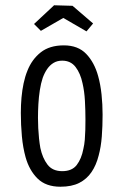

<svg xmlns="http://www.w3.org/2000/svg" viewBox="-20 -698 468 728"><path d="M209 10Q154 10 122.5 -21Q91 -52 77 -102Q67 -138 63 -181Q59 -224 59 -270Q59 -300 61.5 -328Q64 -356 69.5 -382Q75 -408 84 -430Q101 -473 134.5 -499.5Q168 -526 222 -526Q276 -526 307 -493.5Q338 -461 352 -410Q361 -378 365 -340Q369 -302 369 -263Q369 -220 366 -180.5Q363 -141 354 -108Q345 -72 327 -45.5Q309 -19 280.5 -4.5Q252 10 209 10ZM216 -49Q253 -49 271 -72.5Q289 -96 296 -133Q300 -150 301.5 -168Q303 -186 303.5 -205.5Q304 -225 304 -244Q304 -280 302 -316Q300 -352 293 -382Q285 -420 266.5 -444Q248 -468 216 -468Q197 -468 183 -459.5Q169 -451 159 -436.5Q149 -422 142 -403Q135 -382 131 -356Q127 -330 125.5 -303Q124 -276 124 -251Q124 -232 125 -212Q126 -192 128 -173Q130 -154 133 -137Q141 -99 160 -74Q179 -49 216 -49ZM308 -579 220 -630 135 -581 109 -607 185 -678 255 -676 333 -609Z"/></svg>

Font: Truculenta
Style: Regular
Weight: 400
Designer: Ivan Castro, Eva Sanz & Omnibus-Type Team
Foundry: Omnibus-Type
Version: Version 1.002